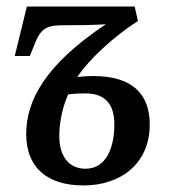

<svg xmlns="http://www.w3.org/2000/svg" viewBox="-20 -556 515 586"><path d="M235 10C349 10 437 -57 437 -176C437 -269 384 -324 264 -324C251 -324 236 -323 216 -321C252 -375 325 -443 401 -492L391 -536H62L25 -385H71L86 -422C107 -477 130 -479 183 -479C213 -479 257 -479 303 -482C114 -356 60 -246 60 -147C60 -43 126 10 235 10ZM241 -41C189 -41 161 -81 161 -140C161 -167 165 -216 188 -268C206 -270 221 -271 240 -271C303 -271 329 -236 329 -176C329 -107 305 -41 241 -41Z"/></svg>

Font: Noto Serif Condensed Medium
Style: Italic
Weight: 500
Width: 3
Italic angle: -12°
Designer: Monotype Design Team
Foundry: Monotype Imaging Inc.
Version: Version 2.013